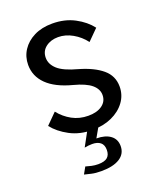

<svg xmlns="http://www.w3.org/2000/svg" viewBox="-137 -607 761 911"><g transform="rotate(-20 243.5 -151.0)"><path d="M105 -123Q131 -90 167.5 -70Q204 -50 249 -50Q293 -50 319 -69Q345 -88 345 -120Q345 -150 318 -173Q291 -196 230 -212Q146 -234 104 -275.5Q62 -317 62 -374Q62 -415 83.5 -448Q105 -481 144 -500.5Q183 -520 236 -520Q299 -520 348 -494Q397 -468 426 -430L373 -377Q348 -410 312.5 -430Q277 -450 240 -450Q203 -450 177.5 -430.5Q152 -411 152 -377Q152 -345 180.5 -319Q209 -293 280 -274Q353 -253 394 -218.5Q435 -184 435 -130Q435 -87 410 -53Q385 -19 342 0.5Q299 20 244 20Q180 20 130.5 -6.5Q81 -33 52 -70ZM152 171Q165 175 181 178.5Q197 182 214 182Q246 182 260.5 169.5Q275 157 275 132Q275 106 260 94Q245 82 219 82Q209 82 200 83Q191 84 180 86L235 -15H292L247 64Q291 64 317 83Q343 102 343 137Q343 176 310 197Q277 218 217 218Q188 218 168.5 213.5Q149 209 133 205Z"/></g></svg>

Font: Moderustic
Style: Regular
Weight: 400
Designer: Tural Alisoy
Foundry: TAFT Foundry
Version: Version 2.120